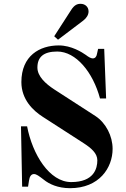

<svg xmlns="http://www.w3.org/2000/svg" viewBox="-20 -968 660 1006"><path d="M264 -778 284 -760 416 -860C433 -873 444 -890 444 -908C444 -932 426 -948 402 -948C384 -948 369 -941 353 -916ZM90 -306 96 10H127L132 -22C135 -44 144 -56 158 -56C171 -56 184 -46 210 -26C237 -4 283 18 347 18C500 18 570 -89 570 -188C570 -255 535 -324 480 -360L265 -499C219 -529 176 -568 176 -614C176 -670 209 -698 280 -698C378 -698 467 -590 504 -452H536L526 -712H494L488 -685C486 -672 479 -662 466 -662C456 -662 443 -670 430 -680C410 -694 354 -730 288 -730C188 -730 92 -676 92 -538C92 -446 154 -388 204 -356L418 -218C458 -192 490 -165 490 -128C490 -86 473 -14 353 -14C239 -14 150 -159 122 -306Z"/></svg>

Font: Old Standard
Style: Bold
Weight: 700
Designer: Alexey Kryukov <alexios@thessalonica.org.ru>
Version: Version 2.0.2